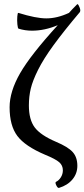

<svg xmlns="http://www.w3.org/2000/svg" viewBox="-20 -750 412 938"><path d="M268.1 168Q261.7 169.4 254.9 155.3Q248 141.1 253.9 138.2Q267.6 131.8 277.3 116.2Q287.1 100.6 287.1 82Q287.1 58.1 269.3 42.5Q251.5 26.9 200.2 5.9Q102.5 -35.6 64.7 -85.9Q26.9 -136.2 26.9 -226.1Q26.9 -302.7 78.1 -392.1Q129.4 -481.4 262.2 -627Q198.2 -600.1 136.2 -600.1Q102.5 -600.1 70.8 -609.9Q66.9 -610.8 64.9 -630.6Q63 -650.4 64.5 -669.4Q65.9 -688.5 69.8 -687Q156.2 -660.2 206.1 -660.2Q259.3 -660.2 316.9 -687Q329.1 -701.2 356.9 -729Q360.4 -732.4 366.2 -719.7Q375.5 -700.7 370.6 -691.9Q370.6 -691.4 370.1 -690.9Q291.5 -597.7 241.9 -529.8Q192.4 -461.9 166 -408.9Q139.6 -356 130.4 -317.4Q121.1 -278.8 121.1 -234.9Q121.1 -165.5 149.7 -127.4Q178.2 -89.4 253.9 -57.1Q312 -32.7 335 -7.3Q357.9 18.1 357.9 60.1Q357.9 97.7 334 126.5Q310.1 155.3 268.1 168Z"/></svg>

Font: Junicode SmCond Medium
Style: Regular
Weight: 500
Width: 4
Designer: Peter S. Baker
Version: Version 2.206